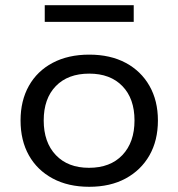

<svg xmlns="http://www.w3.org/2000/svg" viewBox="-20 -709 685 738"><path d="M323 9Q242 9 182.5 -23Q123 -55 91 -112Q59 -169 59 -246Q59 -322 91 -379Q123 -436 182.5 -467.5Q242 -499 323 -499Q404 -499 463 -467.5Q522 -436 554.5 -379Q587 -322 587 -246Q587 -169 554.5 -112Q522 -55 463 -23Q404 9 323 9ZM322 -64Q404 -64 450.5 -113Q497 -162 497 -246Q497 -330 450.5 -378Q404 -426 323 -426Q241 -426 194.5 -378Q148 -330 148 -246Q148 -162 194.5 -113Q241 -64 322 -64ZM152 -625V-689H494V-625Z"/></svg>

Font: Nunito Sans 10pt SemiExpanded
Style: Regular
Weight: 400
Width: 6
Designer: Vernon Adams
Foundry: Vernon Adams
Version: Version 3.101;gftools[0.9.27]